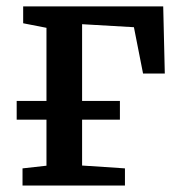

<svg xmlns="http://www.w3.org/2000/svg" viewBox="-20 -575 546 595"><path d="M124 -262.2V-488.8L51.8 -502.9V-555.2H485.8L490.7 -347.2H423.3L395 -490.7L234.4 -500V-262.2H351.6V-204.1H234.4V-62L367.2 -53.2V0H49.8V-53.2L124 -61.5V-204.1H31.7V-262.2Z"/></svg>

Font: Merriweather
Style: Regular
Weight: 400
Designer: Eben Sorkin
Foundry: Eben Sorkin
Version: Version 1.584; ttfautohint (v1.6)